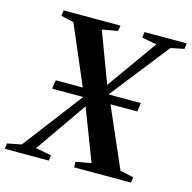

<svg xmlns="http://www.w3.org/2000/svg" viewBox="-134 -851 956 958"><g transform="rotate(15 344.0 -371.5)"><path d="M-26.5 0 -23 -28.5 50 -43 302 -374 376.5 -429 569 -699 492.5 -713.5 496 -743H714L710.5 -713.5L641.5 -699.5L394 -384.5L320 -326.5L123.5 -43.5L204.5 -28.5L201 0ZM331.5 0 331 -28.5 410 -43 304.5 -318 290 -349.5 140.5 -699 74.5 -714 78.5 -743H372L367.5 -714.5L287 -700L387 -433.5L402.5 -403.5L559.5 -43.5L629 -28.5L626 0ZM124 -351 130.5 -396H570L564 -351Z"/></g></svg>

Font: Merriweather 96pt SemiBold
Style: Italic
Weight: 600
Italic angle: -7.8°
Version: Version 2.101